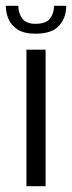

<svg xmlns="http://www.w3.org/2000/svg" viewBox="-37 -641 248 661"><path d="M54 -470H120V0H54ZM85 -525Q46 -525 23.5 -539.5Q1 -554 -8 -576Q-17 -598 -17 -621H26Q26 -596 39.5 -577.5Q53 -559 85 -559Q121 -559 135 -577Q149 -595 149 -621H191Q191 -580 166.5 -552.5Q142 -525 85 -525Z"/></svg>

Font: Smooch Sans Thin Medium
Style: Regular
Weight: 500
Version: Version 1.010